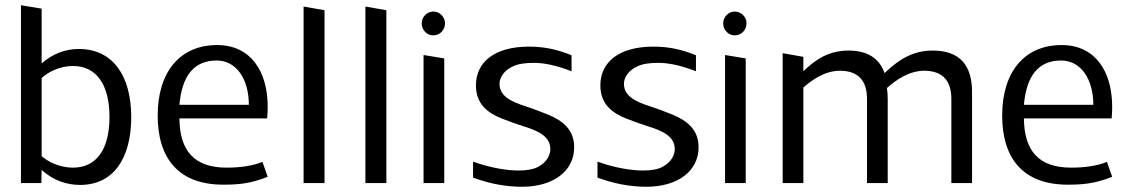

<svg xmlns="http://www.w3.org/2000/svg" viewBox="-20 -699 4333 733"><path d="M286 7C415 7 481 -97 481 -252C481 -408 412 -512 281 -512C229 -512 182 -494 139 -457V-666L60 -679V0H138L139 -50C182 -12 231 7 286 7ZM139 -103V-401C160 -421 204 -447 259 -447C348 -447 398 -376 398 -252C398 -129 348 -59 259 -59C204 -59 160 -84 139 -103Z M832 6C887 6 934 3 1002 -24L982 -81C945 -66 899 -59 845 -59C721 -59 666 -124 665 -247H1000C1001 -262 1002 -276 1002 -291C1002 -427 937 -527 809 -527C666 -527 582 -423 582 -258C582 -93 663 6 832 6ZM665 -299C675 -412 722 -468 807 -468C884 -468 930 -395 930 -299Z M1139 0H1219V-660L1139 -674Z M1375 0H1455V-660L1375 -674Z M1597 -489V0H1676V-476ZM1590 -610C1590 -584 1610 -564 1634 -564C1659 -564 1679 -584 1679 -610C1679 -634 1659 -655 1634 -655C1610 -655 1590 -634 1590 -610Z M1973 14C2090 14 2172 -44 2172 -137C2172 -205 2127 -239 2071 -262C2043 -273 2015 -284 1987 -293C1931 -311 1887 -332 1887 -379C1887 -400 1901 -429 1939 -446C1958 -455 1984 -459 2018 -459C2053 -459 2097 -452 2162 -427V-488C2110 -509 2062 -521 1999 -521C1871 -521 1797 -464 1797 -373C1797 -302 1841 -268 1897 -246C1925 -235 1953 -225 1981 -216C2037 -199 2081 -177 2081 -130C2081 -111 2071 -82 2036 -63C2019 -53 1993 -48 1959 -48C1920 -48 1854 -57 1786 -82V-21C1848 2 1910 14 1973 14Z M2448 14C2565 14 2647 -44 2647 -137C2647 -205 2602 -239 2546 -262C2518 -273 2490 -284 2462 -293C2406 -311 2362 -332 2362 -379C2362 -400 2376 -429 2414 -446C2433 -455 2459 -459 2493 -459C2528 -459 2572 -452 2637 -427V-488C2585 -509 2537 -521 2474 -521C2346 -521 2272 -464 2272 -373C2272 -302 2316 -268 2372 -246C2400 -235 2428 -225 2456 -216C2512 -199 2556 -177 2556 -130C2556 -111 2546 -82 2511 -63C2494 -53 2468 -48 2434 -48C2395 -48 2329 -57 2261 -82V-21C2323 2 2385 14 2448 14Z M2748 -489V0H2827V-476ZM2741 -610C2741 -584 2761 -564 2785 -564C2810 -564 2830 -584 2830 -610C2830 -634 2810 -655 2785 -655C2761 -655 2741 -634 2741 -610Z M3612 -321V0H3691V-345C3692 -452 3642 -506 3541 -506C3473 -506 3418 -479 3357 -420C3337 -477 3291 -506 3219 -506C3147 -506 3095 -474 3047 -427V-482L2968 -496V0H3047V-365C3078 -392 3127 -429 3188 -429C3256 -428 3290 -392 3290 -321V0H3369V-321C3369 -336 3368 -350 3366 -363C3402 -395 3451 -429 3510 -429C3578 -428 3612 -392 3612 -321Z M4056 6C4111 6 4158 3 4226 -24L4206 -81C4169 -66 4123 -59 4069 -59C3945 -59 3890 -124 3889 -247H4224C4225 -262 4226 -276 4226 -291C4226 -427 4161 -527 4033 -527C3890 -527 3806 -423 3806 -258C3806 -93 3887 6 4056 6ZM3889 -299C3899 -412 3946 -468 4031 -468C4108 -468 4154 -395 4154 -299Z"/></svg>

Font: All Genders v4 Light
Style: Regular
Weight: 300
Designer: Rassam Alawdi
Foundry: Rassam Art
Version: Version 3.100;FEAKit 1.0